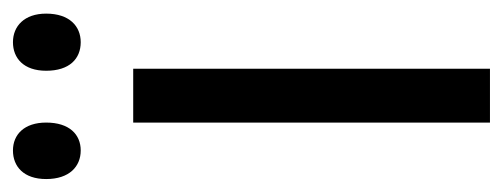

<svg xmlns="http://www.w3.org/2000/svg" viewBox="-274 -504 758 289"><g transform="rotate(-90 104.5 -359.0)"><path d="M-20 -668C-20 -633 -1 -616 23 -616C47 -616 65 -633 65 -668C65 -701 47 -718 23 -718C-1 -718 -20 -702 -20 -668ZM143 -668C143 -633 161 -616 186 -616C210 -616 229 -633 229 -668C229 -701 210 -718 186 -718C162 -718 143 -702 143 -668ZM146 0V-537H65V0Z"/></g></svg>

Font: Noto Sans UI Condensed
Style: Regular
Weight: 400
Width: 3
Designer: Monotype Design Team
Foundry: Monotype Imaging Inc.
Version: Version 1.901